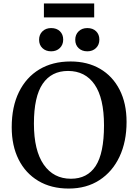

<svg xmlns="http://www.w3.org/2000/svg" viewBox="-20 -1081 803 1115"><path d="M379 14Q277 14 202.5 -30.5Q128 -75 88 -155Q48 -235 48 -342Q48 -461 90 -546.5Q132 -632 208.5 -678Q285 -724 390 -724Q488 -724 561 -681.5Q634 -639 674.5 -560Q715 -481 715 -373Q715 -258 674 -171Q633 -84 557.5 -35Q482 14 379 14ZM392 -43Q487 -43 535.5 -117Q584 -191 584 -353Q584 -511 529.5 -590Q475 -669 375 -669Q279 -669 228 -594.5Q177 -520 177 -363Q177 -207 234 -125Q291 -43 392 -43ZM487 -783Q456 -783 436.5 -801.5Q417 -820 417 -850Q417 -880 436.5 -899Q456 -918 487 -918Q519 -918 538 -899.5Q557 -881 557 -851Q557 -821 537.5 -802Q518 -783 487 -783ZM277 -783Q246 -783 226.5 -801.5Q207 -820 207 -850Q207 -880 226.5 -899Q246 -918 277 -918Q309 -918 328 -899.5Q347 -881 347 -851Q347 -821 327.5 -802Q308 -783 277 -783ZM235 -980V-1061H527V-980Z"/></svg>

Font: Literata 36pt Medium
Style: Regular
Weight: 500
Designer: Latin by Veronika Burian and Jose Scaglione. Greek by Irene Vlachou. Cyrillic by Vera Evstafieva.
Foundry: TypeTogether
Version: Version 3.002